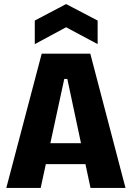

<svg xmlns="http://www.w3.org/2000/svg" viewBox="-20 -924 649 944"><path d="M11 0 185 -660H424L597 0H425L311 -536H296L180 0ZM137 -117V-220H489V-117ZM151 -707V-823L305 -904L460 -823V-707L305 -790Z"/></svg>

Font: Bricolage Grotesque SemiCondensed ExtraBold
Style: Regular
Weight: 800
Width: 4
Designer: Mathieu Triay
Foundry: Atelier Triay
Version: Version 1.001;gftools[0.9.33.dev8+g029e19f]